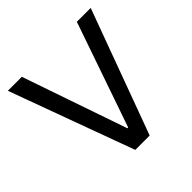

<svg xmlns="http://www.w3.org/2000/svg" viewBox="-180 -868 1029 1029"><g transform="rotate(-45 334.0 -353.5)"><path d="M331 -112H337L543 -707H648L388 0H279L20 -707H126Z"/></g></svg>

Font: 42dot Sans Medium
Style: Regular
Weight: 500
Designer: 42dot
Version: Version 1.000